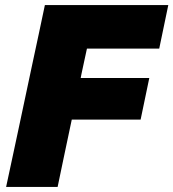

<svg xmlns="http://www.w3.org/2000/svg" viewBox="-20 -733 680 753"><path d="M4 0Q16.5 -57 27.5 -109.5Q38.5 -162 53.5 -231L105 -473.5Q120 -543.5 131.8 -598.5Q143.5 -653.5 156 -713H640L604.5 -542.5H321Q316 -519 310.5 -494Q305 -468.5 299 -440.5L296.5 -427H565.5L531.5 -264H261.5L254.5 -231Q240 -162.5 228.8 -109.2Q217.5 -56 206 0Z"/></svg>

Font: Heraclito ExtraBold
Style: Italic
Weight: 800
Italic angle: -12°
Designer: Kostas Bartsokas (font) & Cristiano Sobral (main changes)
Foundry: Kostas Bartsokas (font) & Cristiano Sobral (main changes)
Version: Version 1.00;July 8, 2020;FontCreator 13.0.0.2655 64-bit